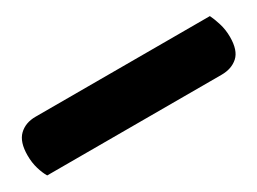

<svg xmlns="http://www.w3.org/2000/svg" viewBox="-24 -89 549 410"><g transform="rotate(-30 250.5 115.5)"><path d="M15 176Q9 166 4.5 151Q0 136 0 118Q0 85 15.5 70Q31 55 56 55H486Q491 65 496 81Q501 97 501 115Q501 148 485.5 162Q470 176 445 176Z"/></g></svg>

Font: Baloo Da 2
Style: Bold
Weight: 700
Designer: Noopur Datye, Sulekha Rajkumar and Ek Type
Foundry: Ek Type
Version: Version 1.640;hotconv 1.0.111;makeotfexe 2.5.65597; ttfautoh